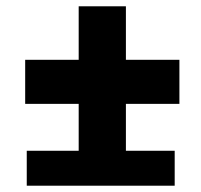

<svg xmlns="http://www.w3.org/2000/svg" viewBox="-20 -590 640 610"><path d="M65 0V-111H230V-260H60V-400H230V-570H380V-400H550V-260H380V-111H535V0Z"/></svg>

Font: Tiny ExtraBold
Style: Regular
Weight: 800
Designer: Philipp Nurullin, Konstantin Bulenkov
Foundry: JetBrains
Version: Version 2.251; ttfautohint (v1.8.4.7-5d5b)